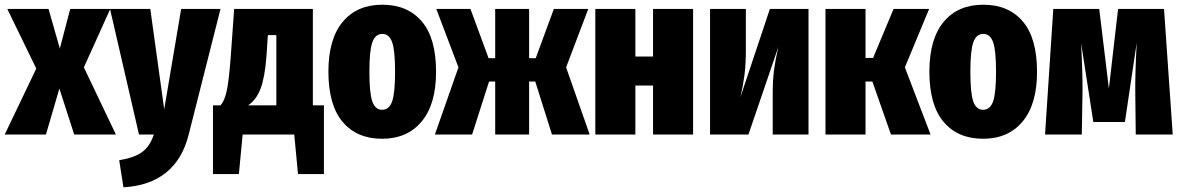

<svg xmlns="http://www.w3.org/2000/svg" viewBox="-35 -571 5012 815"><path d="M321 -285 457 0H280L217 -195L160 0H-15L119 -280L-4 -533H171L219 -365L263 -533H433Z M766 0Q740 105 670 161.5Q600 218 489 224L471 109Q534 99 567.5 75Q601 51 618 0H555L432 -533H603L662 -107L734 -533H901Z M1340 -124V168H1230L1214 0H995L979 168H869V-124H901Q917 -141 926.5 -181Q936 -221 944 -325L959 -533H1293V-124ZM1138 -422H1102L1096 -331Q1089 -242 1071 -194.5Q1053 -147 1018 -124H1138Z M1816 -266Q1816 -129 1755 -55.5Q1694 18 1587 18Q1480 18 1419.5 -53.5Q1359 -125 1359 -267Q1359 -405 1419.5 -478Q1480 -551 1588 -551Q1695 -551 1755.5 -480Q1816 -409 1816 -266ZM1533 -267Q1533 -175 1545.5 -140Q1558 -105 1587 -105Q1617 -105 1629.5 -140.5Q1642 -176 1642 -266Q1642 -357 1629.5 -392Q1617 -427 1588 -427Q1558 -427 1545.5 -391.5Q1533 -356 1533 -267Z M2462 -533 2368 -285 2468 0H2308L2237 -225H2211V0H2067V-225H2041L1969 0H1811L1911 -285L1817 -533H1962L2039 -324H2067V-533H2211V-324H2239L2316 -533Z M2737 0V-208H2662V0H2492V-533H2662V-331H2737V-533H2907V0Z M3397 0H3245V-174Q3245 -233 3251 -277Q3257 -321 3269 -372L3142 0H2979V-533H3131V-356Q3131 -297 3125 -251.5Q3119 -206 3108 -159L3233 -533H3397Z M3909 -533 3806 -285 3915 0H3747L3668 -225H3639V0H3469V-533H3639V-325H3671L3758 -533Z M4367 -266Q4367 -129 4306 -55.5Q4245 18 4138 18Q4031 18 3970.5 -53.5Q3910 -125 3910 -267Q3910 -405 3970.5 -478Q4031 -551 4139 -551Q4246 -551 4306.5 -480Q4367 -409 4367 -266ZM4084 -267Q4084 -175 4096.5 -140Q4109 -105 4138 -105Q4168 -105 4180.5 -140.5Q4193 -176 4193 -266Q4193 -357 4180.5 -392Q4168 -427 4139 -427Q4109 -427 4096.5 -391.5Q4084 -356 4084 -267Z M4943 0H4786L4784 -180Q4783 -254 4790 -389L4740 -53H4606L4554 -388Q4561 -254 4560 -180L4557 0H4401L4436 -533H4631L4672 -195L4711 -533H4906Z"/></svg>

Font: Fira Sans Extra Condensed ExtraBold
Style: Regular
Weight: 800
Width: 1
Designer: Carrois Corporate & Edenspiekermann AG
Foundry: Carrois Corporate GbR & Edenspiekermann AG
Version: Version 4.203